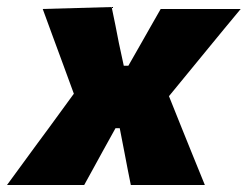

<svg xmlns="http://www.w3.org/2000/svg" viewBox="-58 -526 704 546"><path d="M-38 0Q-12.5 -35 6.8 -61.2Q26 -87.5 43.2 -111Q60.5 -134.5 80.5 -161.5L152 -259.5L119 -349.5Q105 -387 93 -420Q81 -453 63.5 -500.5L259.5 -506Q265.5 -478.5 270.2 -454.2Q275 -430 280 -404L294 -339H307L343.5 -403Q358.5 -429 371.2 -451.8Q384 -474.5 399 -500.5H626.5Q599 -467.5 579 -443.2Q559 -419 541.2 -397.2Q523.5 -375.5 502.5 -350L422.5 -252.5L460 -159Q475 -122 489.5 -86Q504 -50 524.5 0H314Q309 -24 305 -45Q301 -66 296 -92L282.5 -161.5H270.5L234.5 -96.5Q219.5 -69 207.8 -47.8Q196 -26.5 181.5 0Z"/></svg>

Font: Commissioner ExtraBold
Style: Italic
Weight: 800
Italic angle: -12°
Designer: Kostas Bartsokas
Foundry: Kostas Bartsokas
Version: Version 1.000; ttfautohint (v1.8.3)